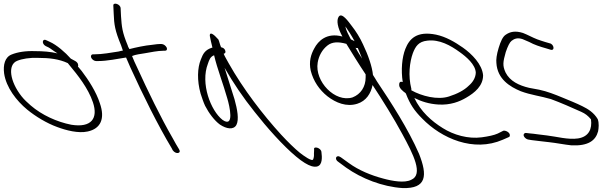

<svg xmlns="http://www.w3.org/2000/svg" viewBox="-142 -740 3290 1025"><path d="M-120 -348C-109 -273 -54 -202 3 -155C48 -118 108 -82 163 -62C211 -44 276 -27 326 -38C396 -53 420 -107 391 -189C372 -249 330 -314 294 -361L274 -385C278 -393 274 -406 260 -414L236 -427C207 -460 160 -501 123 -517L108 -524C84 -538 78 -507 102 -494L117 -487C127 -482 148 -465 165 -455C128 -464 88 -467 46 -467C-5 -469 -48 -462 -80 -449C-116 -435 -126 -393 -120 -348ZM-27 -226C-90 -306 -102 -394 -51 -415C-25 -426 17 -433 61 -431C121 -431 173 -425 220 -403L228 -393C273 -339 329 -269 354 -194C383 -108 346 -57 239 -74C162 -89 81 -126 22 -177C5 -192 -13 -208 -27 -226Z M345 -432C349 -422 362 -414 371 -414H379C433 -414 483 -426 531 -433C538 -416 546 -399 554 -380C620 -235 701 -71 775 52L780 62C797 86 828 79 814 57L808 47C803 40 794 23 779 -4C717 -111 646 -257 590 -380C580 -401 570 -422 563 -441C582 -449 609 -452 633 -456C661 -461 701 -469 729 -469H738C748 -469 752 -476 748 -486C742 -497 731 -505 720 -505H711C705 -505 691 -504 672 -501C630 -497 584 -487 549 -478C545 -485 541 -491 540 -497C510 -569 508 -597 504 -654L502 -696C501 -719 461 -730 463 -710L465 -667C467 -609 472 -576 504 -499C507 -490 511 -480 514 -470C505 -469 500 -467 491 -465C451 -459 404 -450 362 -450H355C345 -450 341 -441 345 -432Z M953 -175C973 -136 1003 -96 1032 -75C1068 -51 1105 -46 1120 -73C1135 -102 1125 -156 1110 -210C1093 -265 1074 -323 1057 -378C1104 -296 1156 -219 1217 -143C1282 -60 1369 38 1439 96C1472 124 1501 141 1521 147C1571 161 1577 124 1576 94L1574 72C1573 49 1529 37 1535 59L1534 80C1535 93 1533 103 1530 110C1526 126 1477 90 1458 75C1429 51 1396 19 1359 -21C1262 -127 1156 -265 1079 -402C1069 -421 1058 -438 1052 -453C1061 -455 1064 -461 1060 -471C1057 -480 1050 -485 1038 -488C1031 -505 1029 -518 1024 -529C998 -559 977 -572 978 -549C980 -538 987 -504 992 -486C991 -485 989 -485 988 -485C953 -473 942 -454 930 -422C912 -378 909 -311 929 -240C937 -216 944 -194 953 -175ZM968 -400C975 -420 980 -437 1001 -445C1017 -375 1050 -291 1071 -216C1084 -173 1111 -55 1046 -100C983 -149 927 -295 968 -400Z M1653 112C1655 117 1659 121 1664 124L1706 155C1788 213 1899 257 2007 264C2136 268 2141 197 2095 81C2037 -52 1947 -191 1870 -306L1861 -321C1858 -326 1854 -333 1849 -340C1845 -383 1824 -445 1796 -503C1780 -539 1756 -576 1737 -600C1718 -625 1684 -674 1667 -652C1652 -632 1661 -590 1686 -545C1601 -568 1556 -520 1536 -482C1518 -450 1506 -411 1517 -362C1531 -307 1563 -260 1606 -226C1651 -191 1708 -168 1765 -186C1813 -201 1838 -241 1847 -286C1898 -209 1962 -106 2006 -24C2064 83 2120 192 2053 220C2018 238 1954 227 1903 213C1839 196 1773 169 1721 131L1678 100C1673 97 1668 94 1663 94C1654 94 1649 102 1653 112ZM1554 -406C1560 -442 1578 -475 1606 -497C1631 -517 1664 -518 1707 -506C1735 -460 1777 -392 1810 -343V-327C1810 -277 1784 -237 1740 -220C1647 -191 1537 -305 1554 -406ZM1702 -599C1718 -576 1733 -553 1751 -520C1744 -523 1737 -528 1731 -530C1720 -553 1706 -574 1702 -599ZM1756 -485C1760 -483 1764 -483 1768 -484C1776 -466 1783 -447 1791 -427C1777 -448 1766 -468 1756 -485Z M1989 -287C1988 -270 2009 -253 2023 -243L2025 -240C2047 -183 2070 -149 2112 -107C2215 -1 2386 74 2542 6L2574 -8C2579 -10 2580 -14 2580 -18C2580 -34 2556 -45 2545 -42L2515 -27C2495 -18 2466 -12 2430 -7C2357 3 2279 -20 2222 -56C2162 -93 2104 -145 2070 -217C2108 -198 2149 -185 2198 -182C2263 -178 2312 -198 2346 -218C2393 -245 2437 -282 2437 -338C2432 -397 2377 -452 2329 -486C2286 -516 2238 -544 2186 -555C2082 -576 2043 -532 2022 -479C2004 -434 1998 -366 2008 -302C1991 -308 1989 -296 1989 -287ZM2054 -258V-266C2036 -336 2045 -409 2062 -456C2076 -492 2092 -518 2139 -523C2204 -531 2264 -497 2312 -462C2347 -437 2396 -396 2398 -352C2397 -324 2381 -300 2361 -283C2336 -258 2299 -239 2255 -225C2194 -205 2109 -227 2054 -258Z M2656 -26C2647 -17 2662 2 2678 5L2696 8C2726 11 2756 16 2789 19C2827 23 2871 32 2909 36C2999 40 3038 10 3051 -39C3054 -55 3057 -83 3049 -104C3029 -138 2998 -158 2967 -173C2935 -189 2897 -204 2861 -219C2820 -236 2779 -252 2737 -261L2683 -271C2628 -284 2580 -307 2557 -353C2540 -390 2543 -409 2558 -462C2569 -494 2579 -514 2589 -522C2604 -534 2622 -540 2648 -531L2683 -516C2710 -501 2741 -491 2773 -482L2796 -475C2822 -466 2816 -505 2792 -509L2768 -516C2753 -521 2739 -525 2726 -530C2700 -540 2676 -554 2650 -564C2609 -577 2581 -571 2557 -554C2542 -544 2531 -520 2520 -484C2509 -448 2506 -421 2508 -404C2513 -318 2580 -277 2638 -253C2691 -233 2745 -227 2799 -211C2851 -192 2912 -165 2961 -143C2983 -133 2996 -123 3013 -103C3020 -51 3001 -10 2944 -1C2891 7 2829 -11 2777 -17C2745 -20 2712 -26 2685 -28L2668 -30C2663 -31 2658 -29 2656 -26Z"/></svg>

Font: Stray Cat
Style: OpSuObl
Weight: 400
Version: Version 1.0